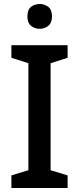

<svg xmlns="http://www.w3.org/2000/svg" viewBox="-20 -940 396 960"><path d="M318 0H37V-63L122 -89V-624L37 -651V-714H318V-651L233 -624V-89L318 -63ZM179 -920Q203 -920 221.5 -905.5Q240 -891 240 -858Q240 -826 221.5 -811Q203 -796 179 -796Q153 -796 135 -811Q117 -826 117 -858Q117 -891 135 -905.5Q153 -920 179 -920Z"/></svg>

Font: Noto Sans Javanese Medium
Style: Regular
Weight: 500
Version: Version 2.004